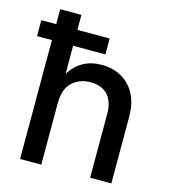

<svg xmlns="http://www.w3.org/2000/svg" viewBox="-123 -814 792 901"><g transform="rotate(15 273.0 -364.0)"><path d="M161.1 -296.9V0H58.1V-727.5H161.1V-441.4Q214.4 -525.9 314.9 -525.9Q368.2 -525.9 410.4 -502.7Q452.6 -479.5 477.1 -434.1Q501.5 -388.7 501.5 -321.3V0H398.4V-308.6Q398.4 -370.6 368.7 -402.1Q338.9 -433.6 285.6 -433.6Q232.9 -433.6 197 -401.1Q161.1 -368.7 161.1 -296.9ZM-14.2 -577.6V-654.8H317.9V-577.6Z"/></g></svg>

Font: Inter Display Medium
Style: Regular
Weight: 500
Designer: Rasmus Andersson
Foundry: rsms
Version: Version 4.001;git-9221beed3